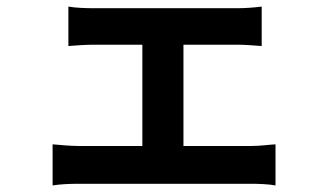

<svg xmlns="http://www.w3.org/2000/svg" viewBox="-20 -538 996 584"><path d="M218 21H746C763 21 798 22 818 26V-99C799 -98 772 -94 746 -94H538V-402H702C723 -402 752 -400 776 -398V-518C753 -515 725 -513 702 -513H264C243 -513 209 -514 188 -518V-398C209 -400 244 -402 264 -402H413V-94H218C194 -94 164 -97 140 -99V26C165 22 195 21 218 21Z"/></svg>

Font: Kinto Sans
Style: Bold
Weight: 700
Designer: Authors: Ryoko NISHIZUKA  (kana & ideographs); Paul D. Hunt (Latin, Greek & Cyrillic); Wenlong ZHANG  (bopomofo); Sandol
Foundry: Adobe Systems Incorporated, ookami Inc.
Version: Version 0.001